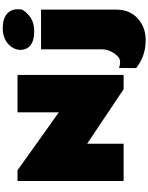

<svg xmlns="http://www.w3.org/2000/svg" viewBox="140 -1068 1090 1411"><g transform="rotate(-90 685.5 -363.0)"><path d="M1181.6 -888.2Q1252.9 -888.2 1287.6 -858.2Q1322.3 -828.1 1322.3 -782.2Q1322.3 -782.2 1322 -758.8Q1321.8 -735.4 1277.6 -696.3Q1233.4 -657.2 1160.2 -657.2Q1056.6 -657.2 1031.2 -719.7Q1023.9 -737.3 1023.9 -758.8Q1023.9 -780.3 1034.2 -803.7Q1044.4 -827.1 1064.5 -845.7Q1110.4 -888.2 1181.6 -888.2ZM60.1 -779.8H139.2L564.9 -476.1V-779.8H839.8V0H734.9L334 -268.1V0H60.1ZM1095.2 162.1Q977.5 162.1 890.1 91.8L891.1 -34.2Q910.6 -25.9 933.1 -25.9Q955.6 -25.9 970.7 -38.3Q985.8 -50.8 998.5 -69.3Q1027.8 -112.8 1027.8 -154.8V-606.9H1319.8V-54.2Q1319.8 44.9 1255.1 103.5Q1190.4 162.1 1095.2 162.1Z"/></g></svg>

Font: Fz Rammetto One
Style: Regular
Weight: 400
Designer: Vernon Adams
Foundry: Vernon Adams
Version: Vit hóa bi c Thuy @ FontZin.Com